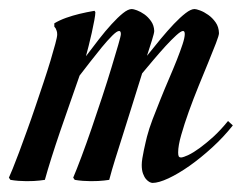

<svg xmlns="http://www.w3.org/2000/svg" viewBox="-93 -400 548 427"><path d="M69.8 -4.9Q77.1 -22 88.1 -51.3Q99.1 -80.6 110.8 -114.7Q122.6 -148.9 134.3 -184.6Q146 -220.2 155 -250Q164.1 -279.8 169.9 -300Q175.8 -320.3 175.8 -324.2Q175.8 -331.1 171.9 -331.1Q167 -331.1 156.5 -320.6Q146 -310.1 133.3 -294.7Q120.6 -279.3 107.4 -262.2Q94.2 -245.1 84 -231.9Q73.7 -202.1 62.5 -170.4Q51.3 -138.7 40.8 -107.9Q30.3 -77.1 21.5 -49.3Q12.7 -21.5 6.8 0Q1.5 1 -4.9 1.5Q-16.1 2.9 -34.2 2.9Q-42.5 2.9 -51.8 2.2Q-61 1.5 -69.8 0L-73.2 -4.9Q-70.8 -9.8 -64.7 -24.9Q-58.6 -40 -50.5 -61.5Q-42.5 -83 -33 -109.4Q-23.4 -135.7 -14.2 -163.1Q-4.9 -190.4 3.9 -216.8Q12.7 -243.2 19.3 -265.1Q25.9 -287.1 30 -302.5Q34.2 -317.9 34.2 -323.2Q34.2 -328.6 33 -331.5Q31.7 -334.5 30.8 -336.9Q29.3 -338.9 27.8 -340.8V-348.1Q39.1 -355 54.2 -360.4Q69.3 -365.7 83.5 -369.1Q99.6 -373 117.2 -376L119.1 -373Q119.1 -367.2 116.7 -354.5Q114.3 -341.8 111.1 -327.1Q107.9 -312.5 104.2 -298.1Q100.6 -283.7 98.1 -274.9Q112.3 -293.9 127 -312.7Q141.6 -331.5 155.3 -346.4Q168.9 -361.3 180.4 -370.6Q191.9 -379.9 200.2 -379.9Q203.6 -379.9 211.7 -377Q219.7 -374 228 -368.2Q236.3 -362.3 242.9 -353Q249.5 -343.8 250 -331.1Q250 -326.7 245.1 -311Q240.2 -295.4 233.9 -275.9Q249 -294.9 264.4 -313.5Q279.8 -332 293.7 -346.7Q307.6 -361.3 319.6 -370.6Q331.5 -379.9 339.8 -379.9Q343.3 -379.9 352.1 -376.7Q360.8 -373.5 370.1 -366.9Q379.4 -360.4 386.5 -350.3Q393.6 -340.3 394 -326.2Q394 -321.3 387.2 -303.7Q380.4 -286.1 370.4 -261.7Q360.4 -237.3 348.6 -208.5Q336.9 -179.7 326.9 -151.9Q316.9 -124 310.1 -100.1Q303.2 -76.2 303.2 -61Q303.2 -55.2 304.4 -52.5Q305.7 -49.8 310.1 -49.8Q315.4 -50.3 326.2 -55.4Q336.9 -60.5 351.1 -70.8Q365.2 -81.1 381.6 -95.9Q397.9 -110.8 414.1 -130.9L424.8 -121.1Q404.3 -95.2 378.9 -72Q353.5 -48.8 328.6 -31.2Q303.7 -13.7 281.7 -3.4Q259.8 6.8 246.1 6.8Q243.7 6.8 239.7 4.9Q235.8 2.9 231.9 -1.5Q228 -5.9 225.1 -13.7Q222.2 -21.5 222.2 -33.2Q222.2 -39.1 223.6 -48.1Q225.1 -57.1 227.1 -66.7Q229 -76.2 231 -84.2Q232.9 -92.3 233.9 -96.2Q238.3 -113.3 246.3 -134.5Q254.4 -155.8 263.7 -178.7Q272.9 -201.7 282.7 -224.4Q292.5 -247.1 300.3 -266.8Q308.1 -286.6 313 -301.5Q317.9 -316.4 317.9 -324.2Q317.9 -331.1 314 -331.1Q309.6 -331.1 298.8 -321.3Q288.1 -311.5 275.1 -297.4Q262.2 -283.2 248.3 -266.8Q234.4 -250.5 223.1 -236.8Q209.5 -192.9 198.7 -158.7Q188 -124.5 179.2 -96.7Q170.4 -68.8 163.1 -45.7Q155.8 -22.5 149.9 0Q144.5 1 138.2 1.5Q127 2.9 108.9 2.9Q100.6 2.9 91.3 2.2Q82 1.5 73.2 0Z"/></svg>

Font: Romanesco
Style: Regular
Weight: 400
Designer: Astigmatic (AOETI)
Foundry: Astigmatic (AOETI)
Version: Version 1.000